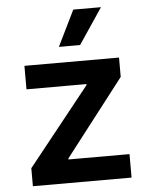

<svg xmlns="http://www.w3.org/2000/svg" viewBox="-55 -824 671 868"><g transform="rotate(-5 281.0 -389.5)"><path d="M58.9 -81.7 340.2 -434.3V-438.9H68.2V-545.5H497.5V-457.7L229.8 -111.2V-106.5H506.7V0H58.9ZM310.4 -779.5H436.1L327.1 -617.2H230.8Z"/></g></svg>

Font: Interop SemBd
Style: Regular
Weight: 600
Designer: Rasmus Andersson, Google, Jang Haemin
Foundry: jhaemin
Version: Version 1.008